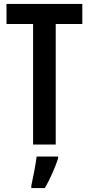

<svg xmlns="http://www.w3.org/2000/svg" viewBox="-20 -734 452 975"><path d="M263 0V-612H398V-714H13V-612H148V0ZM275 71V61H166C161 103 147 173 139 209V221H208C233 177 259 120 275 71Z"/></svg>

Font: Noto Sans Gujarati ExtraCondensed SemiBold
Style: Regular
Weight: 600
Width: 2
Designer: Jelle Bosma - Monotype Design Team, Universal Thirst
Foundry: Monotype Imaging Inc.
Version: Version 2.106